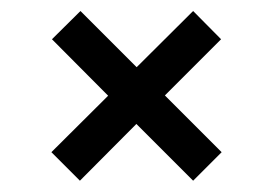

<svg xmlns="http://www.w3.org/2000/svg" viewBox="-20 -476 490 340"><path d="M71 -206.5 171.5 -306.5 72 -406.5 122.5 -456.5 222 -357 322 -456.5 371.5 -406.5 272 -307 372.5 -206.5 322 -156 221.5 -256.5 121.5 -156Z"/></svg>

Font: League Mono Condensed
Style: Regular
Weight: 400
Width: 1
Designer: Tyler Finck
Foundry: The League of Moveable Type / Tyler Finck
Version: Version 2.210